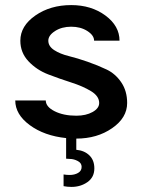

<svg xmlns="http://www.w3.org/2000/svg" viewBox="-20 -535 560 755"><path d="M351 127Q351 162 324 181Q297 200 261 200Q245 200 230 197V151Q242 153 254 153Q273 153 287 145Q301 137 301 121Q301 106 285.5 98Q270 90 255 90L240 89V8Q154 -1 97 -43Q40 -85 40 -140H160Q160 -115 195 -97.5Q230 -80 280 -80Q318 -80 344 -94.5Q370 -109 370 -130Q370 -157 338 -176.5Q306 -196 260.5 -210.5Q215 -225 169.5 -242.5Q124 -260 92 -294Q60 -328 60 -375Q60 -433 119 -474Q178 -515 260 -515Q339 -515 394.5 -474Q450 -433 450 -375H350Q350 -396 323.5 -413Q297 -430 260 -430Q223 -430 196.5 -413Q170 -396 170 -375Q170 -353 193 -338Q216 -323 250.5 -314.5Q285 -306 325 -292Q365 -278 399.5 -261.5Q434 -245 457 -211Q480 -177 480 -130Q480 -72 421 -31Q362 10 280 10V54Q312 57 331.5 76Q351 95 351 127Z"/></svg>

Font: Laverick
Style: Regular
Weight: 400
Designer: Daniel Pimley
Foundry: Daniel Pimley
Version: Version 1.000;PS 001.001;hotconv 1.0.56